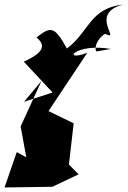

<svg xmlns="http://www.w3.org/2000/svg" viewBox="-34 -866 563 847"><path d="M391 -639C378 -660 404 -717 458 -728L428 -718C508 -677 353 -805 509 -846C360 -829 360 -725 261 -652C204 -757 187 -746 127 -701C162 -671 171 -639 71 -594L198 -458L72 -417L149 -509L57 -308L82 -172L40 -195L-14 -39L197 -42L313 -97L270 -140L291 -322L180 -376L351 -633C235 -590 296 -678 455 -650Z"/></svg>

Font: Asimov Silicon
Style: Regular
Weight: 400
Designer: Google
Version: Version 2.000980; 2014